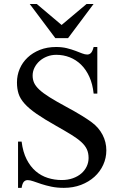

<svg xmlns="http://www.w3.org/2000/svg" viewBox="-20 -909 596 945"><path d="M503.4 -168.9Q503.4 -131.3 488 -97.7Q472.7 -64 444.8 -38.8Q417 -13.7 378.7 1Q340.3 15.6 294.4 15.6Q260.7 15.6 232.9 9.8Q205.1 3.9 183.1 -3.4Q161.1 -10.7 144.5 -16.6Q127.9 -22.5 116.2 -22.5Q104.5 -22.5 97.2 -14.2Q89.8 -5.9 86.4 15.6H68.8V-211.9H86.4Q92.8 -160.6 111.1 -124.8Q129.4 -88.9 156 -66.2Q182.6 -43.5 215.6 -33.2Q248.5 -22.9 283.7 -22.9Q314 -22.9 338.6 -31.7Q363.3 -40.5 380.4 -55.4Q397.5 -70.3 406.7 -89.8Q416 -109.4 416 -131.3Q416 -155.8 407.5 -174.3Q398.9 -192.9 379.9 -210.2Q360.8 -227.5 330.3 -246.3Q299.8 -265.1 256.3 -289.6Q197.3 -322.8 159.7 -348.9Q122.1 -375 100.6 -399.2Q79.1 -423.3 71.3 -448Q63.5 -472.7 63.5 -503.4Q63.5 -538.6 76.9 -570.1Q90.3 -601.6 115.5 -625.5Q140.6 -649.4 176.3 -663.6Q211.9 -677.7 256.3 -677.7Q285.2 -677.7 308.8 -671.9Q332.5 -666 351.1 -658.9Q369.6 -651.9 384 -646.2Q398.4 -640.6 409.2 -640.6Q420.4 -640.6 428 -648.7Q435.5 -656.7 440.9 -677.7H459V-448.2H440.9Q436 -495.1 419.9 -530.8Q403.8 -566.4 379.2 -590.6Q354.5 -614.7 323.2 -627Q292 -639.2 256.8 -639.2Q232.9 -639.2 211.7 -630.9Q190.4 -622.6 174.8 -608.6Q159.2 -594.7 149.9 -576.2Q140.6 -557.6 140.6 -537.1Q140.6 -517.6 147.9 -501.2Q155.3 -484.9 173.8 -467.5Q192.4 -450.2 224.4 -430.2Q256.3 -410.2 305.2 -383.8Q352.5 -358.4 383.5 -339.1Q414.6 -319.8 432.1 -306.6Q465.8 -281.7 484.6 -245.8Q503.4 -210 503.4 -168.9ZM314.9 -721.2H252.4L126.5 -889.2H161.1L283.2 -786.1L405.8 -889.2H440.4Z"/></svg>

Font: Doulos SIL Compact
Style: Regular
Weight: 400
Designer: Walt Agee, Victor Gaultney, Peter Martin, Debbi Hosken
Foundry: SIL International
Version: Version 4.110; 2011; Maintenance release ; LnSpcTght